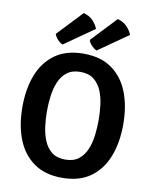

<svg xmlns="http://www.w3.org/2000/svg" viewBox="-99 -996 861 1083"><g transform="rotate(10 331.0 -454.0)"><path d="M183 -342Q183 -299.5 188.5 -255.5Q194 -211.5 209.5 -174Q225 -136.5 254.2 -113.5Q283.5 -90.5 331.5 -90.5Q379 -90.5 408.2 -113.5Q437.5 -136.5 453 -174Q468.5 -211.5 473.8 -255.5Q479 -299.5 479 -342Q479 -384.5 473.8 -428.2Q468.5 -472 453 -509.2Q437.5 -546.5 408.2 -569.5Q379 -592.5 331.5 -592.5Q283.5 -592.5 254.2 -569.5Q225 -546.5 209.5 -509.2Q194 -472 188.5 -428.2Q183 -384.5 183 -342ZM42.5 -342Q42.5 -446 73.8 -526Q105 -606 169.2 -651.5Q233.5 -697 331.5 -697Q430 -697 494 -651.2Q558 -605.5 589 -525.5Q620 -445.5 620 -342Q620 -237.5 588.5 -157.2Q557 -77 493.2 -31.5Q429.5 14 331.5 14Q233 14 168.8 -32Q104.5 -78 73.5 -158.2Q42.5 -238.5 42.5 -342ZM486.5 -922.5Q517.5 -915 538.8 -893.8Q560 -872.5 570 -846.5L399 -727Q385 -733 370.5 -747.8Q356 -762.5 351.5 -779.5ZM291.5 -922.5Q322.5 -915 343.8 -893.8Q365 -872.5 375 -846.5L204.5 -727Q189.5 -733 175.5 -748.2Q161.5 -763.5 156.5 -779.5Z"/></g></svg>

Font: Signika SemiBold
Style: Regular
Weight: 600
Designer: Anna Giedry
Foundry: Anna Giedry
Version: Version 2.001